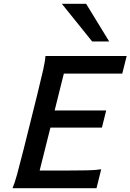

<svg xmlns="http://www.w3.org/2000/svg" viewBox="-20 -999 692 1019"><path d="M543.5 -412.6 521 -321.8H247.6L190.4 -93.8H318.4Q400.9 -93.8 445.1 -95Q489.3 -96.2 517.1 -100.6L492.2 0H46.4Q57.6 -25.9 70.3 -72Q83 -118.2 106 -209L176.8 -493.2Q198.2 -580.1 209 -627.9Q219.7 -675.8 221.2 -701.7H652.3L628.9 -608.4H318.8L270 -412.6ZM437 -979 559.6 -778.8H469.2L308.1 -979Z"/></svg>

Font: Lesson One Medium
Style: Italic
Weight: 500
Italic angle: -14°
Designer: But Ko, Victor Gaultney, Annie Olsen, Julie Remington, Don Collingsworth, Eric Hays, Becca Hirsbrunner
Version: Version 1.100